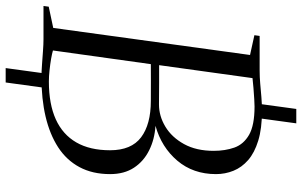

<svg xmlns="http://www.w3.org/2000/svg" viewBox="-226 -700 1039 660"><g transform="rotate(90 293.0 -369.5)"><path d="M229 7Q210 7 186 5.2Q162 3.5 138.5 1.8Q115 0 98 0H-17L-14.5 -18L58.5 -33.5L151.5 -710L83.5 -725L86 -743H205Q227.5 -743 250 -745Q272.5 -747 295.8 -749Q319 -751 344 -751Q404.5 -751 446 -738.2Q487.5 -725.5 512.8 -703.5Q538 -681.5 549.5 -653Q561 -624.5 561 -593Q561 -514.5 514.8 -460Q468.5 -405.5 395 -385Q441.5 -382 479.2 -363.2Q517 -344.5 539 -311Q561 -277.5 561 -229Q561 -168.5 537 -123.8Q513 -79 468.5 -50.2Q424 -21.5 363.2 -7.2Q302.5 7 229 7ZM321.5 -397Q361.5 -397 398 -419Q434.5 -441 457.8 -483.2Q481 -525.5 481 -585Q481 -624.5 469.8 -656.2Q458.5 -688 425.8 -706.8Q393 -725.5 328.5 -725.5Q321.5 -725.5 303.5 -724.5Q285.5 -723.5 265.2 -721.8Q245 -720 231 -718.5L186.5 -397.5Q213 -397.5 248.5 -397.5Q284 -397.5 321.5 -397ZM242.5 -18.5Q320 -18.5 372.5 -42.2Q425 -66 452 -112.8Q479 -159.5 479 -229Q479 -302 434.5 -335.5Q390 -369 309 -369Q267.5 -369 239 -369.2Q210.5 -369.5 183 -369L136 -32.5Q146 -29.5 164.5 -26.2Q183 -23 204 -20.8Q225 -18.5 242.5 -18.5ZM196.5 130 216 -12.5H265.5L246 130ZM318 -730 337 -869H386.5L367.5 -730Z"/></g></svg>

Font: Merriweather 144pt Light
Style: Italic
Weight: 300
Italic angle: -7.8°
Version: Version 2.101